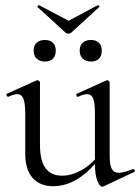

<svg xmlns="http://www.w3.org/2000/svg" viewBox="-20 -700 533 730"><path d="M76 -115V-268Q76 -307 69 -324.5Q62 -342 46 -342Q32 -342 12 -332H11Q7 -332 5 -337.5Q3 -343 7 -344L118 -394L122 -395Q125 -395 128.5 -392.5Q132 -390 132 -387V-148Q132 -32 216 -32Q254 -32 293 -55Q332 -78 360 -117L365 -106Q320 -47 275 -19.5Q230 8 182 8Q132 8 104 -23.5Q76 -55 76 -115ZM432 -43Q449 -43 485 -57H487Q491 -57 492.5 -52.5Q494 -48 490 -46L373 9L369 10Q359 10 350 -13Q341 -36 341 -73V-268Q341 -308 334.5 -325Q328 -342 311 -342Q297 -342 277 -332H276Q272 -332 270.5 -337.5Q269 -343 273 -344L384 -394L387 -395Q390 -395 393.5 -392.5Q397 -390 397 -387V-107Q397 -73 405 -58Q413 -43 432 -43ZM122 -674Q122 -676 124.5 -678.5Q127 -681 129 -680L241 -621L351 -680H353Q356 -680 357.5 -677.5Q359 -675 357 -673L251 -576Q247 -572 240 -572Q233 -572 229 -576L123 -673Q123 -673 122.5 -673.5Q122 -674 122 -674ZM108 -508Q108 -527 119.5 -537.5Q131 -548 151 -548Q170 -548 181 -537.5Q192 -527 192 -508Q192 -488 181.5 -477Q171 -466 151 -466Q131 -466 119.5 -477Q108 -488 108 -508ZM283 -508Q283 -527 294.5 -537.5Q306 -548 326 -548Q345 -548 356 -537.5Q367 -527 367 -508Q367 -488 356.5 -477Q346 -466 326 -466Q306 -466 294.5 -477Q283 -488 283 -508Z"/></svg>

Font: Cormorant Infant
Style: Regular
Weight: 400
Designer: Christian Thalmann (Catharsis Fonts)
Foundry: Catharsis Fonts
Version: Version 4.000